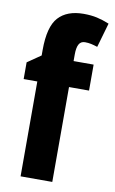

<svg xmlns="http://www.w3.org/2000/svg" viewBox="-87 -812 513 859"><g transform="rotate(10 169.5 -382.5)"><path d="M305 -431H214V0H70V-431H8V-507L69 -549V-574Q69 -680 108 -722.5Q147 -765 222 -765Q256 -765 283 -759Q310 -753 339 -741L307 -630Q292 -635 278.5 -638Q265 -641 250 -641Q231 -641 222.5 -625.5Q214 -610 214 -579V-549H305Z"/></g></svg>

Font: Noto Sans Malayalam ExtraCondensed ExtraBold
Style: Regular
Weight: 800
Width: 2
Designer: Jelle Bosma - Monotype Design Team
Foundry: Monotype Imaging Inc.
Version: Version 2.104; ttfautohint (v1.8.4.7-5d5b)